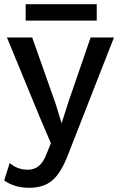

<svg xmlns="http://www.w3.org/2000/svg" viewBox="-20 -678 570 913"><path d="M440 -658V-580H102V-658ZM522 -500 303 59Q270 145 228.5 180Q187 215 120 215Q48 215 0 180L26 97Q62 129 113 129Q173 129 200 57L222 3L169 -121L13 -500H133L244 -186L273 -92L306 -195L411 -500Z"/></svg>

Font: Elaine Sans Medium
Style: Regular
Weight: 500
Designer: Wei Huang
Foundry: Wei Huang
Version: Version 2.001;PS 002.001;hotconv 1.0.88;makeotf.lib2.5.64775